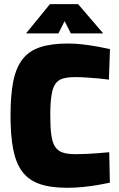

<svg xmlns="http://www.w3.org/2000/svg" viewBox="-20 -898 577 931"><path d="M305.3 12.6Q224.7 12.6 171.4 -6.2Q118.1 -24.9 87.4 -66.5Q56.7 -108 43.8 -175.1Q31 -242.1 31 -338.3Q31 -436.4 44.3 -503.2Q57.6 -569.9 89.1 -610.6Q120.5 -651.2 174.6 -669.1Q228.8 -687 310.9 -687Q342.4 -687 379.9 -682.8Q417.3 -678.6 452.8 -672.1Q488.3 -665.6 513.2 -660L508.1 -511.9Q488.4 -514.7 459.5 -517.5Q430.6 -520.2 400.3 -522.1Q369.9 -524.1 345.3 -524.1Q309.6 -524.1 285.6 -517.3Q261.7 -510.5 248.4 -491Q235.1 -471.5 229.5 -434.8Q223.8 -398.2 223.8 -338.3Q223.8 -279.3 229 -242.5Q234.2 -205.8 247.5 -185.8Q260.9 -165.8 285 -158.1Q309.1 -150.4 347 -150.4Q371.7 -150.4 402.3 -151.8Q432.8 -153.3 461.8 -155.7Q490.9 -158.1 509.7 -160L512.7 -12.1Q489.7 -7.1 455 -1.1Q420.2 5 380.8 8.8Q341.3 12.6 305.3 12.6ZM106.4 -736.2 222.2 -878H358.6L480.4 -736.2H323.4L293.3 -795.6L263.4 -736.2Z"/></svg>

Font: TitilliumWeb ExtraLight
Style: Regular
Weight: 400
Designer: Mohamed Gaber, Accademia di Belle Arti di Urbino and others
Foundry: Kief Type Foundry, Accademia di Belle Arti di Urbino and others
Version: Version 3.000; ttfautohint (v1.8.2)